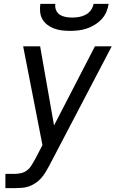

<svg xmlns="http://www.w3.org/2000/svg" viewBox="-20 -760 640 995"><path d="M8 215V141H57Q73 141 90 137Q107 133 121 122Q135 111 144 95.5Q153 80 162 65L200 -8L100 -520H188L260 -110L472 -520H559L235 99Q226 116 216 132.5Q206 149 193 163.5Q180 178 163.5 189Q147 200 129.5 206Q112 212 93.5 213.5Q75 215 57 215ZM343 -600Q322 -600 301 -602.5Q280 -605 261 -612Q242 -619 226 -631Q210 -643 200 -660Q190 -677 188 -698Q186 -719 189 -740H267Q264 -723 270.5 -707.5Q277 -692 290.5 -683.5Q304 -675 320.5 -672Q337 -669 354 -669Q372 -669 389.5 -672Q407 -675 423.5 -683.5Q440 -692 451 -707.5Q462 -723 465 -740H543Q540 -719 531 -698Q522 -677 506 -660Q490 -643 470 -631Q450 -619 429 -612Q408 -605 386 -602.5Q364 -600 343 -600Z"/></svg>

Font: Iosevka SS04 Extended
Style: Italic
Weight: 400
Width: 7
Italic angle: -9°
Monospace: yes
Designer: Belleve Invis
Foundry: Belleve Invis
Version: Version 19.0.0; ttfautohint (v1.8.4)